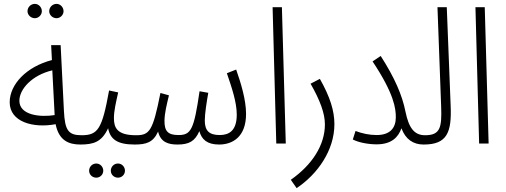

<svg xmlns="http://www.w3.org/2000/svg" viewBox="-20 -741 2612 991"><path d="M272 -647C291 -647 308 -664 308 -683C308 -704 291 -721 272 -721C251 -721 234 -704 234 -683C234 -664 251 -647 272 -647ZM160 -647C179 -647 196 -664 196 -683C196 -704 179 -721 160 -721C139 -721 122 -704 122 -683C122 -664 139 -647 160 -647Z M395 5C420 5 429 -5 429 -20C429 -36 420 -43 401 -43C332 -43 315 -69 310 -168L293 -508H244L248 -431C117 -397 30 -306 30 -213C30 -112 151 -78 267 -100C284 -16 334 5 395 5ZM80 -221C80 -281 145 -353 250 -378L262 -148V-147C188 -135 80 -146 80 -221Z M589 176C609 176 625 160 625 140C625 120 609 103 589 103C568 103 552 120 552 140C552 160 568 176 589 176ZM477 176C497 176 513 160 513 140C513 120 497 103 477 103C456 103 440 120 440 140C440 160 456 176 477 176Z M394 5C463 5 505 -8 538 -79C549 -23 584 5 675 5C702 5 710 -6 710 -20C710 -34 703 -43 682 -43C585 -43 568 -81 568 -131C568 -169 578 -210 590 -264L543 -274C507 -75 486 -43 401 -43Z M675 5C735 5 771 -6 796 -62C809 -6 850 5 896 5C956 5 986 -12 1009 -64C1021 -21 1049 5 1111 5C1180 5 1250 -34 1250 -153C1250 -227 1223 -313 1199 -382L1151 -363C1176 -289 1202 -215 1202 -149C1202 -65 1161 -44 1114 -44C1060 -44 1037 -66 1037 -119C1037 -154 1047 -217 1055 -262L1010 -270C981 -71 966 -44 901 -44C848 -44 828 -63 829 -119C830 -160 840 -198 852 -249L808 -261C769 -64 752 -43 682 -43Z M1406 0H1455L1435 -704H1387Z M1511 230C1619 158 1706 35 1706 -100C1706 -169 1684 -240 1631 -334L1583 -309C1632 -223 1657 -156 1657 -99C1657 8 1591 110 1481 187Z M1924 -44C1886 -44 1849 -52 1815 -65L1801 -21C1832 -5 1882 4 1924 4C2001 4 2036 -33 2052 -79C2073 -22 2113 5 2166 5C2194 5 2202 -6 2202 -20C2202 -34 2195 -43 2174 -43C2118 -43 2090 -81 2073 -164C2056 -250 2017 -340 1945 -452L1903 -424C2015 -256 2023 -180 2023 -136C2023 -81 1994 -44 1924 -44Z M2167 5C2288 5 2312 -58 2306 -196L2286 -704H2238L2257 -190C2261 -82 2252 -43 2174 -43Z M2453 0H2502L2482 -704H2434Z"/></svg>

Font: Noto Sans Arabic ExtCond Light
Style: Regular
Weight: 300
Width: 2
Designer: Monotype Design Team, Nadine Chahine, Nizar Qandah and Khaled Hosny
Foundry: Monotype Imaging Inc.
Version: Version 2.012